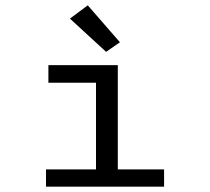

<svg xmlns="http://www.w3.org/2000/svg" viewBox="-20 -702 790 722"><path d="M153 0V-65H341V-391H162V-457H423V-65H597V0ZM379 -507 243 -632 310 -682 431 -543Z"/></svg>

Font: Inconsolata ExtraExpanded
Style: Regular
Weight: 400
Width: 8
Monospace: yes
Designer: Raph Levien, Cyreal, Brenton Simpson
Foundry: Raph Levien, Cyreal, Google
Version: Version 3.001; ttfautohint (v1.8.2.53-6de2)